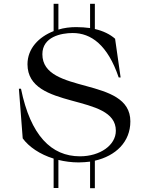

<svg xmlns="http://www.w3.org/2000/svg" viewBox="-20 -772 775 1006"><path d="M90 -307H79L99 -47C131 -3 189 37 261 59V213H286V66C319 74 355 79 392 79C413 79 433 77 452 75V214H477V70C586 45 663 -28 663 -136C663 -374 202 -274 202 -488C202 -579 300 -599 361 -599C457 -599 544 -537 602 -366H612L583 -569C557 -592 521 -610 477 -620V-752H452V-625C429 -628 405 -630 379 -630C347 -630 315 -626 286 -617V-752H261V-609C182 -578 124 -517 124 -435C125 -192 587 -287 587 -87C587 -11 504 47 399 47C249 47 140 -62 90 -307Z"/></svg>

Font: Sprat
Style: Regular
Weight: 400
Designer: Ethan Nakache
Foundry: Collletttivo
Version: Version 2.000;Glyphs 3.2 (3217)